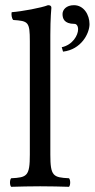

<svg xmlns="http://www.w3.org/2000/svg" viewBox="-20 -718 365 740"><path d="M95 -122C95 -39 84 -34 23 -31C17 -25 17 -4 23 2C58 1 95 0 135 0C175 0 213 1 246 2C252 -4 252 -25 246 -31C185 -34 174 -39 174 -122V-583C174 -648 178 -688 178 -688C178 -695 174 -698 165 -698C140 -688 65 -674 25 -671C23 -663 25 -647 31 -641C89 -637 95 -634 95 -559ZM265 -698C235 -698 221 -680 221 -664C221 -648 226 -626 267 -626C275 -626 281 -618 281 -605C281 -582 260 -545 218 -536L223 -519C293 -527 325 -589 325 -625C325 -661 303 -698 265 -698Z"/></svg>

Font: Libertinus Math
Style: Regular
Weight: 400
Designer: Philipp H. Poll, Khaled Hosny
Foundry: Caleb Maclennan
Version: Version 7.050;RELEASE